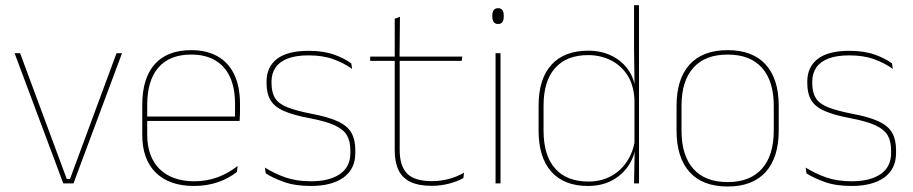

<svg xmlns="http://www.w3.org/2000/svg" viewBox="-20 -684 3406 716"><path d="M241 -16.5 414.5 -485.5H435L254 0H216L34.5 -485.5H55L229 -16.5Z M703 9.5Q611.5 9.5 561 -40.2Q510.5 -90 510.5 -180.5V-292.5Q510.5 -392.5 557.2 -444.8Q604 -497 693 -497Q751.5 -497 792.2 -473.5Q833 -450 854 -405.2Q875 -360.5 875 -296.5V-279.5Q875 -268.5 874.8 -257.5Q874.5 -246.5 873.5 -233H856.5Q856.5 -250.5 856.5 -266.5Q856.5 -282.5 856.5 -296Q856.5 -355.5 837.8 -396.5Q819 -437.5 782.5 -459Q746 -480.5 693 -480.5Q613 -480.5 571 -432.5Q529 -384.5 529 -292.5V-243.5V-239.5V-181Q529 -140 540.8 -108Q552.5 -76 575 -53.8Q597.5 -31.5 630 -19.8Q662.5 -8 703.5 -8Q751 -8 791 -22.8Q831 -37.5 866 -65L863.5 -43Q834 -19 793 -4.8Q752 9.5 703 9.5ZM519 -233V-249.5H867V-233Z M1139 9.5Q1080.5 9.5 1038.8 -5.5Q997 -20.5 971 -37.5L968 -59Q1003 -37 1044.2 -22.5Q1085.5 -8 1140 -8Q1208.5 -8 1247.5 -34.8Q1286.5 -61.5 1286.5 -113.5V-123.5Q1286.5 -157 1274 -179Q1261.5 -201 1229 -216.2Q1196.5 -231.5 1136 -243Q1074.5 -254.5 1039 -270Q1003.5 -285.5 988.8 -310.5Q974 -335.5 974 -374.5V-379.5Q974 -434.5 1013.2 -464.5Q1052.5 -494.5 1131 -494.5Q1187 -494.5 1226.8 -480Q1266.5 -465.5 1290 -447.5L1293 -427Q1262.5 -449 1223.2 -463.2Q1184 -477.5 1130.5 -477.5Q1083.5 -477.5 1053 -465.8Q1022.5 -454 1007.5 -432Q992.5 -410 992.5 -379.5V-374.5Q992.5 -339.5 1005.8 -318.2Q1019 -297 1051.5 -284Q1084 -271 1140.5 -260Q1204.5 -248 1240.2 -231.2Q1276 -214.5 1290.5 -188.8Q1305 -163 1305 -124.5V-113.5Q1305 -54 1261.2 -22.2Q1217.5 9.5 1139 9.5Z M1590.5 9Q1542 9 1511.5 -5.2Q1481 -19.5 1466.5 -49Q1452 -78.5 1452 -123V-462.5H1470.5V-124.5Q1470.5 -65.5 1498 -37Q1525.5 -8.5 1591 -8.5Q1622 -8.5 1652.2 -16.2Q1682.5 -24 1710.5 -40L1708 -20Q1685 -7 1653.8 1Q1622.5 9 1590.5 9ZM1360.5 -457V-473H1704L1701.5 -457ZM1452 -468V-614L1471.5 -621.5L1470 -468Z M1828 0V-485.5H1846.5V0ZM1837.5 -594.5Q1827 -594.5 1821.5 -601.2Q1816 -608 1816 -622V-626.5Q1816 -640 1821.5 -646.8Q1827 -653.5 1837.5 -653.5Q1848 -653.5 1853.2 -646.8Q1858.5 -640 1858.5 -626.5V-622Q1858.5 -608 1853.2 -601.2Q1848 -594.5 1837.5 -594.5Z M2172.5 9.5Q2083.5 9.5 2036 -43.8Q1988.5 -97 1988.5 -197V-289.5Q1988.5 -389.5 2036.2 -442.2Q2084 -495 2174 -495Q2224 -495 2264 -474.5Q2304 -454 2327.2 -417Q2350.5 -380 2351 -330H2357L2346 -313.5Q2343 -368.5 2318.8 -405Q2294.5 -441.5 2256.5 -460Q2218.5 -478.5 2173 -478.5Q2093 -478.5 2050 -430.2Q2007 -382 2007 -289.5V-197Q2007 -104.5 2050 -55.8Q2093 -7 2174.5 -7Q2221 -7 2257.5 -26.5Q2294 -46 2317.5 -81Q2341 -116 2348 -162.5L2357 -144H2351.5Q2347 -101.5 2324 -66.8Q2301 -32 2262.5 -11.2Q2224 9.5 2172.5 9.5ZM2344.5 0 2347 -130.5 2346 -138V-346.5L2346.5 -356L2344.5 -494.5V-664.5H2363V0Z M2693.5 11.5Q2600 11.5 2551.5 -42.5Q2503 -96.5 2503 -197.5V-289Q2503 -390 2551.8 -443.5Q2600.5 -497 2693.5 -497Q2786.5 -497 2835.2 -443.5Q2884 -390 2884 -289V-197.5Q2884 -96.5 2835.2 -42.5Q2786.5 11.5 2693.5 11.5ZM2693.5 -5Q2777 -5 2821.2 -54.5Q2865.5 -104 2865.5 -197.5V-289Q2865.5 -382 2821.5 -431.2Q2777.5 -480.5 2693.5 -480.5Q2609.5 -480.5 2565.5 -431.2Q2521.5 -382 2521.5 -289V-197.5Q2521.5 -104 2565.5 -54.5Q2609.5 -5 2693.5 -5Z M3155.5 9.5Q3097 9.5 3055.2 -5.5Q3013.5 -20.5 2987.5 -37.5L2984.5 -59Q3019.5 -37 3060.8 -22.5Q3102 -8 3156.5 -8Q3225 -8 3264 -34.8Q3303 -61.5 3303 -113.5V-123.5Q3303 -157 3290.5 -179Q3278 -201 3245.5 -216.2Q3213 -231.5 3152.5 -243Q3091 -254.5 3055.5 -270Q3020 -285.5 3005.2 -310.5Q2990.5 -335.5 2990.5 -374.5V-379.5Q2990.5 -434.5 3029.8 -464.5Q3069 -494.5 3147.5 -494.5Q3203.5 -494.5 3243.2 -480Q3283 -465.5 3306.5 -447.5L3309.5 -427Q3279 -449 3239.8 -463.2Q3200.5 -477.5 3147 -477.5Q3100 -477.5 3069.5 -465.8Q3039 -454 3024 -432Q3009 -410 3009 -379.5V-374.5Q3009 -339.5 3022.2 -318.2Q3035.5 -297 3068 -284Q3100.5 -271 3157 -260Q3221 -248 3256.8 -231.2Q3292.5 -214.5 3307 -188.8Q3321.5 -163 3321.5 -124.5V-113.5Q3321.5 -54 3277.8 -22.2Q3234 9.5 3155.5 9.5Z"/></svg>

Font: Anek Gurmukhi Medium Thin
Style: Regular
Weight: 250
Version: Version 1.003